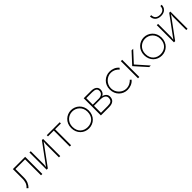

<svg xmlns="http://www.w3.org/2000/svg" viewBox="380 -2191 3716 3716"><g transform="rotate(-45 2237.5 -333.0)"><path d="M136 -436H400V0H436V-470H100C101 -380 101 -290 100 -200C99 -146 86 -71 25 -22L53 5C104 -47 135 -108 136 -200C137 -266 137 -370 136 -436Z M926 -470H894L581 -44L589 -110V-470H554V0H587L899 -426L891 -360V0H926Z M1223 0V-437H1382V-470H1028V-437H1187V0Z M1700 -446C1807 -446 1907 -365 1907 -233C1907 -87 1808 -19 1700 -19C1592 -19 1493 -87 1493 -233C1493 -365 1593 -446 1700 -446ZM1459 -233C1459 -82 1568 17 1700 17C1832 17 1941 -82 1941 -233C1941 -387 1823 -482 1700 -482C1577 -482 1459 -387 1459 -233Z M2075 -258V-436C2128 -437 2184 -437 2237 -436C2318 -435 2356 -414 2356 -355C2356 -296 2307 -259 2243 -258C2191 -257 2128 -257 2075 -258ZM2039 0C2114 1 2190 1 2266 0C2360 -1 2423 -38 2423 -135C2423 -201 2362 -241 2316 -244C2351 -254 2390 -297 2390 -359C2390 -432 2330 -469 2245 -470C2179 -471 2104 -471 2039 -470ZM2076 -35V-226C2133 -227 2205 -227 2264 -226C2319 -225 2387 -200 2387 -139C2387 -57 2343 -36 2261 -35C2200 -34 2135 -34 2076 -35Z M2948 -69 2923 -93C2891 -57 2834 -17 2755 -17C2653 -17 2547 -108 2547 -233C2547 -356 2651 -448 2755 -448C2836 -448 2891 -407 2923 -370L2948 -396C2900 -457 2825 -482 2755 -482C2632 -482 2514 -387 2514 -233C2514 -82 2628 17 2755 17C2823 17 2901 -8 2948 -69Z M3055 -470V0H3091V-470ZM3142 -246 3362 0H3405L3187 -246L3393 -470H3349Z M3695 -446C3802 -446 3902 -365 3902 -233C3902 -87 3803 -19 3695 -19C3587 -19 3488 -87 3488 -233C3488 -365 3588 -446 3695 -446ZM3454 -233C3454 -82 3563 17 3695 17C3827 17 3936 -82 3936 -233C3936 -387 3818 -482 3695 -482C3572 -482 3454 -387 3454 -233Z M4411 -470H4379L4066 -44L4074 -110V-470H4039V0H4072L4384 -426L4376 -360V0H4411ZM4065 -683C4065 -593 4125 -536 4225 -536C4325 -536 4385 -593 4385 -683H4350C4350 -612 4310 -567 4225 -567C4140 -567 4100 -612 4100 -683Z"/></g></svg>

Font: Kreadon Extra Light
Style: Regular
Weight: 200
Designer: kohakuno
Foundry: StudioGnu
Version: Version 1.000;Glyphs 3.1.2 (3151)